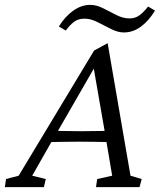

<svg xmlns="http://www.w3.org/2000/svg" viewBox="-59 -768 656 788"><path d="M-39.1 0 -34.2 -33.2 17.6 -46.9 327.1 -560.5 382.8 -590.8 476.6 -46.9 522.5 -33.2 513.7 0H335L339.8 -33.2L401.4 -46.9L376 -197.3L371.1 -226.6L323.2 -502L345.7 -520.5L175.8 -225.6L158.2 -196.3L73.2 -46.9L128.9 -33.2L121.1 0ZM128.9 -184.6 138.7 -232.4Q157.2 -231.4 192.4 -230.5Q227.5 -229.5 276.4 -229.5Q324.2 -229.5 359.4 -230.5Q394.5 -231.4 412.1 -232.4L401.4 -184.6Q363.3 -185.5 328.6 -186Q293.9 -186.5 266.6 -186.5Q239.3 -186.5 205.6 -186Q171.9 -185.5 128.9 -184.6ZM548.8 -741.2 577.1 -724.6Q552.7 -683.6 520 -659.2Q487.3 -634.8 449.2 -634.8Q424.8 -634.8 397 -648.9Q369.1 -663.1 341.3 -677.2Q313.5 -691.4 288.1 -691.4Q261.7 -691.4 244.6 -678.2Q227.5 -665 210.9 -642.6L182.6 -659.2Q207 -699.2 240.7 -723.6Q274.4 -748 311.5 -748Q336.9 -748 363.8 -734.4Q390.6 -720.7 418.5 -706.5Q446.3 -692.4 471.7 -692.4Q497.1 -692.4 514.6 -706.1Q532.2 -719.7 548.8 -741.2Z"/></svg>

Font: Crimson Pro ExtraLight Light
Style: Italic
Weight: 300
Italic angle: -12°
Version: Version 1.002